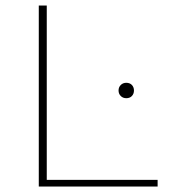

<svg xmlns="http://www.w3.org/2000/svg" viewBox="-20 -678 621 698"><path d="M553 -24V0H121V-658H150V-24ZM411 -349Q411 -361 419 -369Q427 -377 439 -377Q452 -377 459.5 -369Q467 -361 467 -349Q467 -337 459.5 -329Q452 -321 439 -321Q427 -321 419 -329Q411 -337 411 -349Z"/></svg>

Font: Ysabeau Infant Extralight
Style: Regular
Weight: 200
Designer: Christian Thalmann (Catharsis Fonts)
Version: Version 0.003